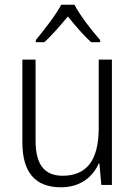

<svg xmlns="http://www.w3.org/2000/svg" viewBox="-20 -785 576 815"><path d="M296 -765H240C217 -721 165 -655 132 -615V-606H168C201 -635 237 -678 268 -715C299 -677 334 -635 367 -606H405V-615C373 -651 319 -720 296 -765ZM455 -532H399V-241C399 -105 348 -39 246 -39C170 -39 131 -85 131 -187V-532H75V-180C75 -54 129 10 239 10C321 10 374 -34 399 -91H402L410 0H455Z"/></svg>

Font: Noto Sans Telugu SemiCondensed Light
Style: Regular
Weight: 300
Width: 4
Designer: Jelle Bosma - Monotype Design Team
Foundry: Monotype Imaging Inc.
Version: Version 2.005